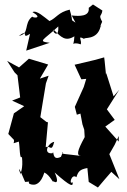

<svg xmlns="http://www.w3.org/2000/svg" viewBox="-20 -804 568 857"><path d="M252 -104C209 -82 223 -139 214 -120C172 -115 192 -165 222 -171C210 -122 204 -157 184 -147L194 -258L187 -260L160 -281L170 -342L185 -432L197 -466L158 -453L195 -516L109 -542L65 -503L12 -532L45 -481L58 -468L70 -369L34 -355L88 -330L42 -298L17 -206L42 -180C46 -162 27 -161 64 -172C69 -149 67 -89 78 -104C84 -48 71 -38 73 -25C57 -62 65 -60 92 8C151 5 95 -2 112 17C140 28 163 14 178 -34C205 -21 217 16 218 5C240 19 238 -4 224 -34C298 32 307 29 304 9C286 24 299 -32 321 -13C329 -39 337 -48 370 -54L376 8L417 33C437 10 456 -14 477 -37L513 -4L468 -116L492 -158L510 -197V-172L450 -239L492 -269L457 -316L512 -403L487 -374L454 -478L453 -472L447 -532L445 -548L406 -537L313 -515L343 -450L365 -452L354 -416L314 -327L323 -292L339 -297L348 -249L356 -225L358 -192C323 -128 321 -110 342 -108C268 -118 247 -115 261 -126ZM317 -703C290 -723 311 -696 291 -761C240 -749 232 -724 201 -710C178 -727 144 -760 125 -750C174 -721 127 -723 124 -730C84 -699 114 -652 64 -644C113 -679 71 -624 114 -653L97 -578L202 -613C145 -620 174 -624 240 -686C244 -627 209 -666 220 -671C253 -638 272 -617 312 -642C309 -583 293 -623 340 -606C348 -622 322 -649 356 -630C350 -640 414 -621 429 -686C442 -699 417 -666 436 -707C418 -741 433 -728 437 -757L395 -784L376 -769C381 -730 335 -731 300 -735Z"/></svg>

Font: Asimov Aggro
Style: Condensed
Weight: 500
Designer: Google
Version: Version 2.000980; 2014